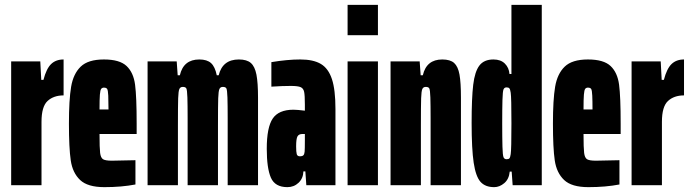

<svg xmlns="http://www.w3.org/2000/svg" viewBox="-20 -763 2840 791"><path d="M26 -510H146L150 -434H159Q171 -480 190.5 -499Q210 -518 242 -518V-370Q201 -370 176 -347Q151 -324 151 -261V0H26Z M543 -211H390Q390 -153 392.5 -133Q395 -113 404.5 -107Q414 -101 441 -101L538 -103V-3Q481 8 410 8Q341 8 310 -21.5Q279 -51 271.5 -102Q264 -153 264 -254Q264 -352 273 -405.5Q282 -459 312.5 -488.5Q343 -518 408 -518Q473 -518 501.5 -491Q530 -464 536.5 -414Q543 -364 543 -254ZM390 -312H427Q427 -347 426 -369Q425 -391 421.5 -396.5Q418 -402 408 -402Q401 -402 397 -397Q393 -392 391.5 -373Q390 -354 390 -312Z M588 -510H708L712 -453H721Q736 -518 801 -518Q833 -518 849.5 -503Q866 -488 873 -453H881Q897 -518 964 -518Q997 -518 1013.5 -503.5Q1030 -489 1036.5 -455.5Q1043 -422 1043 -360V0H918V-277Q918 -330 917 -361.5Q916 -393 912.5 -399Q909 -405 898 -405Q888 -405 884 -396.5Q880 -388 879 -358Q878 -328 878 -244V0H753V-277Q753 -330 752 -361.5Q751 -393 747.5 -399Q744 -405 733 -405Q723 -405 719 -396.5Q715 -388 714 -358Q713 -328 713 -244V0H588Z M1079 -150Q1079 -238 1103.5 -274.5Q1128 -311 1189 -311Q1204 -311 1236 -307V-332Q1236 -370 1233 -384.5Q1230 -399 1218.5 -404Q1207 -409 1178 -409Q1143 -409 1098 -406V-507Q1164 -518 1217 -518Q1271 -518 1302 -499.5Q1333 -481 1347.5 -437Q1362 -393 1362 -314V0H1242L1238 -57H1230Q1229 -28 1210 -10Q1191 8 1164 8Q1113 8 1096 -31Q1079 -70 1079 -150ZM1235 -138Q1236 -148 1236 -184V-211H1226Q1211 -211 1205.5 -201Q1200 -191 1200 -160Q1200 -137 1202.5 -128Q1205 -119 1216 -119Q1225 -119 1229.5 -123Q1234 -127 1235 -138Z M1412 -618V-743H1537V-618ZM1412 0V-510H1537V0Z M1589 -510H1709L1713 -453H1722Q1737 -518 1802 -518Q1835 -518 1851 -503.5Q1867 -489 1873 -456Q1879 -423 1879 -360V0H1754V-277Q1754 -330 1753 -361.5Q1752 -393 1748.5 -399Q1745 -405 1734 -405Q1724 -405 1720 -396.5Q1716 -388 1715 -358Q1714 -328 1714 -244V0H1589Z M1923 -256Q1923 -359 1929.5 -413.5Q1936 -468 1955 -493Q1974 -518 2013 -518Q2043 -518 2060 -501Q2077 -484 2079 -458H2087V-743H2212V0H2092L2088 -56H2080Q2077 -25 2057.5 -8.5Q2038 8 2016 8Q1979 8 1959.5 -14Q1940 -36 1931.5 -92.5Q1923 -149 1923 -256ZM2084 -128Q2087 -147 2087 -255Q2087 -361 2084 -381Q2082 -395 2078.5 -399Q2075 -403 2067 -403Q2058 -403 2054.5 -395Q2051 -387 2050 -351Q2049 -315 2049 -255Q2049 -195 2050 -159Q2051 -123 2054.5 -115Q2058 -107 2067 -107Q2075 -107 2078.5 -110.5Q2082 -114 2084 -128Z M2537 -211H2384Q2384 -153 2386.5 -133Q2389 -113 2398.5 -107Q2408 -101 2435 -101L2532 -103V-3Q2475 8 2404 8Q2335 8 2304 -21.5Q2273 -51 2265.5 -102Q2258 -153 2258 -254Q2258 -352 2267 -405.5Q2276 -459 2306.5 -488.5Q2337 -518 2402 -518Q2467 -518 2495.5 -491Q2524 -464 2530.5 -414Q2537 -364 2537 -254ZM2384 -312H2421Q2421 -347 2420 -369Q2419 -391 2415.5 -396.5Q2412 -402 2402 -402Q2395 -402 2391 -397Q2387 -392 2385.5 -373Q2384 -354 2384 -312Z M2582 -510H2702L2706 -434H2715Q2727 -480 2746.5 -499Q2766 -518 2798 -518V-370Q2757 -370 2732 -347Q2707 -324 2707 -261V0H2582Z"/></svg>

Font: Saira Ultra Condensed Black
Style: Regular
Weight: 900
Width: 1
Designer: Hector Gatti with collaboration of the Omnibus-Type team
Foundry: Omnibus-Type
Version: Version 1.001; ttfautohint (v1.8)